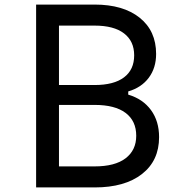

<svg xmlns="http://www.w3.org/2000/svg" viewBox="-20 -820 790 840"><path d="M138 0V-800H394Q519 -800 591 -742.5Q663 -685 663 -584Q663 -523 631 -480Q599 -437 541 -420V-406Q605 -387 640.5 -338.5Q676 -290 676 -220Q676 -117 601 -58.5Q526 0 394 0ZM238 -92H394Q483 -92 529.5 -127.5Q576 -163 576 -226Q576 -291 529.5 -326Q483 -361 394 -361H238ZM238 -448H394Q478 -448 522.5 -481.5Q567 -515 567 -578Q567 -640 522.5 -674Q478 -708 394 -708H238Z"/></svg>

Font: Martian Mono SemiExpanded Light
Style: Regular
Weight: 300
Width: 6
Monospace: yes
Designer: Roman Shamin
Foundry: Evil Martians
Version: Version 0.930